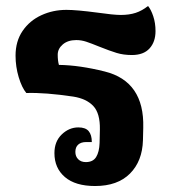

<svg xmlns="http://www.w3.org/2000/svg" viewBox="-20 -615 578 642"><path d="M162 -103Q162 -142 186.5 -165.5Q211 -189 242 -189Q266 -189 276.5 -176.5Q287 -164 287 -140H268Q251 -140 241.5 -131.5Q232 -123 232 -107Q232 -92 241.5 -82.5Q251 -73 267 -73Q291 -73 301.5 -90Q312 -107 313 -137L314 -182Q315 -236 292 -260.5Q269 -285 225 -292Q131 -306 68 -304Q53 -322 42.5 -357Q32 -392 32 -429Q32 -477 55.5 -511.5Q79 -546 118 -564Q157 -582 202 -582Q236 -582 304 -573Q360 -565 384 -565Q412 -565 433.5 -572Q455 -579 475 -595Q485 -583 492.5 -560.5Q500 -538 500 -511Q500 -475 480 -453Q460 -431 421 -431Q393 -431 370 -438Q347 -445 312 -459Q285 -470 268.5 -475.5Q252 -481 235 -481Q207 -481 190 -466.5Q173 -452 173 -432Q173 -412 177 -398Q246 -397 330 -376Q463 -343 459 -188L458 -146Q456 -76 414.5 -34.5Q373 7 298 7Q232 7 197 -23Q162 -53 162 -103Z"/></svg>

Font: Krub
Style: Bold
Weight: 700
Version: Version 1.000; ttfautohint (v1.6)